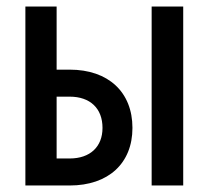

<svg xmlns="http://www.w3.org/2000/svg" viewBox="-20 -570 640 590"><path d="M194 0C313 0 387 -68 387 -177C387 -287 313 -356 194 -356H154V-550H58V0ZM543 0V-550H446V0ZM154 -273H194C257 -273 295 -237 295 -177C295 -119 257 -83 194 -83H154Z"/></svg>

Font: Tekne LDO SemiBold
Style: Regular
Weight: 600
Monospace: yes
Designer: Alessio Laiso, Mario Rullo, Paolo Rosset
Foundry: Alessio Laiso
Version: Version 1.000;hotconv 1.0.109;makeotfexe 2.5.65596